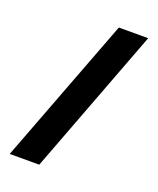

<svg xmlns="http://www.w3.org/2000/svg" viewBox="-132 -781 709 861"><g transform="rotate(20 222.5 -350.0)"><path d="M19 0H160L425 -700H285Z"/></g></svg>

Font: Arthouse Owned
Style: Bold
Weight: 700
Designer: Jeremy Tribby
Foundry: Tribby Type
Version: Version 1.000;PS 001.000;hotconv 1.0.88;makeotf.lib2.5.64775